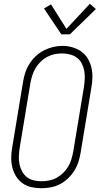

<svg xmlns="http://www.w3.org/2000/svg" viewBox="-20 -989 540 1017"><path d="M198 8Q171 8 145 2Q119 -4 98.5 -19Q78 -34 64.5 -56Q51 -78 45 -103.5Q39 -129 39.5 -156Q40 -183 45 -210L102 -555Q106 -580 114 -604.5Q122 -629 136 -651Q150 -673 169.5 -691.5Q189 -710 212.5 -722Q236 -734 261 -740Q286 -746 311 -746Q338 -746 363.5 -738.5Q389 -731 410 -716.5Q431 -702 444.5 -679.5Q458 -657 464 -632Q470 -607 469.5 -579.5Q469 -552 464 -525L407 -180Q403 -155 395 -130.5Q387 -106 373 -84Q359 -62 339.5 -43.5Q320 -25 296.5 -13Q273 -1 248 3.5Q223 8 198 8ZM199 -29Q220 -29 240.5 -33Q261 -37 279.5 -47Q298 -57 314 -72.5Q330 -88 341 -106.5Q352 -125 358 -145Q364 -165 368 -186L425 -531Q428 -552 429 -573.5Q430 -595 426 -615.5Q422 -636 412.5 -654Q403 -672 386.5 -684Q370 -696 349.5 -701Q329 -706 308 -706Q287 -706 267 -701.5Q247 -697 228.5 -687Q210 -677 194.5 -661.5Q179 -646 168 -627.5Q157 -609 151 -589.5Q145 -570 141 -549L84 -204Q81 -183 80 -161.5Q79 -140 83 -120Q87 -100 96.5 -82Q106 -64 121.5 -51.5Q137 -39 157.5 -34Q178 -29 199 -29ZM305 -807 213 -944 250 -966 332 -836 456 -969 488 -941 350 -807Z"/></svg>

Font: Iosevka Curly Slab XLtObl
Style: Regular
Weight: 200
Italic angle: -9°
Monospace: yes
Designer: Belleve Invis
Foundry: Belleve Invis
Version: Version 11.1.0; ttfautohint (v1.8.3)